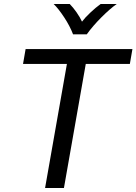

<svg xmlns="http://www.w3.org/2000/svg" viewBox="-20 -947 687 967"><path d="M317 -625H96L109 -700H647L634 -625H412L302 0H207ZM250 -927H331Q348 -910 365.5 -885Q383 -860 393 -838Q408 -858 435 -883.5Q462 -909 487 -927H568Q534 -903 490.5 -859.5Q447 -816 417 -774H348Q332 -816 303 -860Q274 -904 250 -927Z"/></svg>

Font: KoHo Medium
Style: Italic
Weight: 500
Italic angle: -10°
Designer: Cadson Demak & Katatrad Team
Foundry: Cadson Demak Co.,Ltd.
Version: Version 1.000